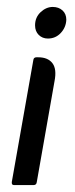

<svg xmlns="http://www.w3.org/2000/svg" viewBox="-20 -533 216 553"><path d="M81 -460Q81 -483 97 -498Q113 -513 132 -513Q149 -513 160 -503Q171 -493 171 -476Q170 -454 155 -438Q140 -422 118 -422Q102 -422 91.5 -432.5Q81 -443 81 -460ZM20 0Q13 0 14 -9L76 -360Q77 -368 85 -368H90Q118 -368 131 -351Q144 -334 137 -299L86 -9Q85 0 77 0Z"/></svg>

Font: Zain
Style: Italic
Weight: 400
Italic angle: -10°
Designer: Zain,Boutros
Foundry: Mobile Telecommunications Company (Zain), 2024
Version: Version 1.51; ttfautohint (v1.8.4)